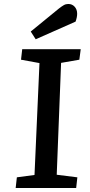

<svg xmlns="http://www.w3.org/2000/svg" viewBox="-20 -948 452 968"><path d="M179 -630 86 -647 92 -700H387L380 -647L288 -631L266 -67L370 -54L364 0H59L65 -54L154 -66ZM277 -905Q291 -916 301.5 -922Q312 -928 324 -928Q344 -928 356.5 -914Q369 -900 369 -879Q369 -861 361 -839L160 -750L135 -789Z"/></svg>

Font: Literata 7pt Medium
Style: Italic
Weight: 500
Italic angle: -2°
Designer: Latin by Veronika Burian and Jose Scaglione. Greek by Irene Vlachou. Cyrillic by Vera Evstafieva
Foundry: TypeTogether
Version: Version 3.002